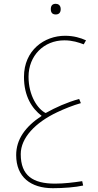

<svg xmlns="http://www.w3.org/2000/svg" viewBox="-20 -673 517 1009"><path d="M273 -597C287 -597 299 -604 299 -625C299 -647 284 -653 273 -653C257 -653 247 -645 247 -625C247 -605 257 -597 273 -597ZM258 316C313 316 378 311 417 302L412 279C366 286 317 292 269 292C154 292 89 251 89 137C89 51 166 -29 280 -83C318 -101 365 -120 405 -131L396 -153C332 -135 273 -109 220 -79C179 -99 130 -169 130 -270C130 -380 210 -461 318 -461C361 -461 393 -450 420 -440L432 -461C404 -474 367 -485 322 -485C213 -485 106 -409 106 -269C106 -167 148 -103 199 -64C112 -7 65 60 65 142C65 257 141 316 258 316Z"/></svg>

Font: Noto Kufi Arabic Thin
Style: Regular
Weight: 100
Designer: Monotype Design Team, David Williams, Khaled Hosny
Foundry: Google LLC
Version: Version 2.109